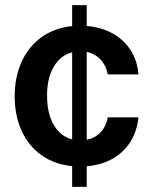

<svg xmlns="http://www.w3.org/2000/svg" viewBox="-20 -727 593 747"><path d="M260.7 -80.6Q191.9 -87.4 141.4 -123.3Q90.8 -159.2 64 -218.5Q37.1 -277.8 37.1 -352.5Q37.1 -427.7 64.5 -487.3Q91.8 -546.9 142.3 -582.8Q192.9 -618.7 260.7 -625.5V-707H317.4V-626Q374.5 -621.1 418.5 -596.7Q462.4 -572.3 488.5 -531.2Q514.6 -490.2 518.6 -437.5H399.4Q393.1 -471.2 371.8 -494.6Q350.6 -518.1 317.4 -524.9V-183.1Q349.6 -189.5 371.1 -211.9Q392.6 -234.4 399.4 -270.5H518.6Q513.7 -218.3 488.3 -176.8Q462.9 -135.3 419.2 -110.1Q375.5 -85 317.4 -80.1V0H260.7ZM260.7 -184.6V-523.4Q215.3 -511.7 189.2 -467.5Q163.1 -423.3 163.1 -355.5Q163.1 -285.6 189.2 -241Q215.3 -196.3 260.7 -184.6Z"/></svg>

Font: Pretendard Std SemiBold
Style: Regular
Weight: 600
Designer: Base glyphs from Inter by Rasmus Andersson; Hangeul glyphs from Noto Sans CJK(Source Han Sans) by Jang Soo-young and Kan
Foundry: Kil Hyung-jin
Version: Version 1.309